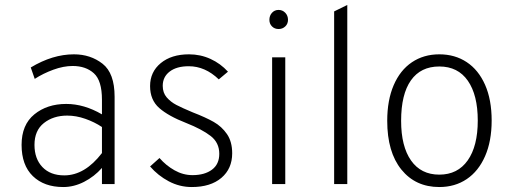

<svg xmlns="http://www.w3.org/2000/svg" viewBox="-20 -742 2063 774"><path d="M391 -65Q360 -30 319 -9Q278 12 235 12Q158 12 112.5 -32Q67 -76 67 -158Q67 -239 118.5 -281Q170 -323 247 -323Q319 -323 391 -281V-340Q391 -417 358.5 -446.5Q326 -476 273 -476Q236 -476 195 -461Q154 -446 120 -424L104 -470Q192 -523 278 -523Q345 -523 393.5 -485Q442 -447 442 -352V0H391ZM391 -125V-230Q361 -250 324 -263Q287 -276 251 -276Q195 -276 157 -246Q119 -216 119 -158Q119 -102 151 -68.5Q183 -35 239 -35Q322 -35 391 -125Z M585 -71 623 -105Q649 -75 683.5 -55.5Q718 -36 756 -36Q805 -36 834.5 -58Q864 -80 864 -122Q864 -167 829 -194Q794 -221 731 -246Q659 -274 622 -306.5Q585 -339 585 -395Q585 -452 628 -487.5Q671 -523 742 -523Q788 -523 828.5 -504.5Q869 -486 899 -453L862 -422Q807 -475 741 -475Q692 -475 664 -453.5Q636 -432 636 -396Q636 -368 652 -349.5Q668 -331 691 -319Q714 -307 757 -289Q809 -269 841.5 -250.5Q874 -232 895 -201.5Q916 -171 916 -124Q916 -62 872.5 -25Q829 12 753 12Q704 12 660.5 -11Q617 -34 585 -71Z M1066 -662Q1066 -679 1076.5 -690.5Q1087 -702 1103 -702Q1119 -702 1130 -690.5Q1141 -679 1141 -662Q1141 -646 1130 -635.5Q1119 -625 1103 -625Q1087 -625 1076.5 -635.5Q1066 -646 1066 -662ZM1077 -511H1130V0H1077Z M1327 -696 1380 -722V0H1327Z M1541 -255Q1541 -338 1567 -398.5Q1593 -459 1640.5 -491Q1688 -523 1751 -523Q1814 -523 1861.5 -491.5Q1909 -460 1935.5 -400Q1962 -340 1962 -256Q1962 -173 1935.5 -112.5Q1909 -52 1861.5 -20Q1814 12 1751 12Q1655 12 1598 -58.5Q1541 -129 1541 -255ZM1906 -256Q1906 -359 1866 -416.5Q1826 -474 1751 -474Q1676 -474 1636.5 -418Q1597 -362 1597 -255Q1597 -152 1637 -95Q1677 -38 1751 -38Q1825 -38 1865.5 -95.5Q1906 -153 1906 -256Z"/></svg>

Font: Overpass ExtraLight
Style: Regular
Weight: 200
Designer: Delve Withrington, Thomas Jockin
Foundry: Delve Fonts
Version: Version 3.000;DELV;Overpass